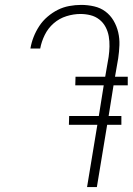

<svg xmlns="http://www.w3.org/2000/svg" viewBox="-20 -763 541 783"><path d="M375 0H335L377 -254H261L262 -290H383L403 -415H287L288 -450H409L423 -531Q426 -552 426.5 -573.5Q427 -595 423.5 -615Q420 -635 410.5 -653Q401 -671 385 -683.5Q369 -696 349 -701Q329 -706 308 -706Q280 -706 251 -697Q222 -688 199 -668Q176 -648 162.5 -620.5Q149 -593 144 -565H104Q108 -589 117 -612Q126 -635 140 -656.5Q154 -678 174 -695Q194 -712 216 -723Q238 -734 262.5 -738.5Q287 -743 311 -743Q338 -743 364 -737Q390 -731 410 -716Q430 -701 443 -679Q456 -657 462 -631.5Q468 -606 467 -579Q466 -552 462 -525L449 -450H501V-415H443L423 -290H475V-254H417Z"/></svg>

Font: Iosevka Extralight
Style: Italic
Weight: 200
Italic angle: -9°
Monospace: yes
Designer: Belleve Invis
Foundry: Belleve Invis
Version: Version 32.5.0; ttfautohint (v1.8.4)